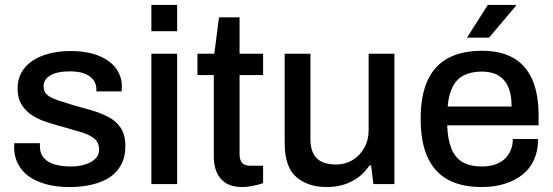

<svg xmlns="http://www.w3.org/2000/svg" viewBox="-20 -743 2233 775"><path d="M261 12Q206 12 164 0Q122 -12 94 -33Q66 -54 51.5 -83.5Q37 -113 37 -149Q37 -154 37.5 -158Q38 -162 38 -165H141Q141 -162 141 -159.5Q141 -157 141 -154Q141 -123 158 -104.5Q175 -86 203.5 -78.5Q232 -71 266 -71Q296 -71 321.5 -78.5Q347 -86 363.5 -101Q380 -116 380 -139Q380 -169 359 -185Q338 -201 304 -210.5Q270 -220 233 -231Q200 -240 167.5 -250.5Q135 -261 109 -278Q83 -295 67 -321Q51 -347 51 -386Q51 -423 67 -451Q83 -479 111.5 -498Q140 -517 179.5 -527Q219 -537 266 -537Q315 -537 353 -526.5Q391 -516 417.5 -497Q444 -478 458 -451.5Q472 -425 472 -395Q472 -389 471.5 -382.5Q471 -376 471 -374H369V-383Q369 -403 358 -419Q347 -435 323.5 -445Q300 -455 261 -455Q235 -455 215 -450.5Q195 -446 182 -438Q169 -430 162.5 -419Q156 -408 156 -394Q156 -371 172.5 -358.5Q189 -346 216 -337.5Q243 -329 274 -319Q310 -309 347 -298.5Q384 -288 415.5 -272Q447 -256 466.5 -228Q486 -200 486 -153Q486 -110 469 -78Q452 -46 421.5 -26.5Q391 -7 350 2.5Q309 12 261 12Z M591 -617V-723H695V-617ZM591 0V-526H695V0Z M960 12Q915 12 889.5 -5.5Q864 -23 853.5 -50.5Q843 -78 843 -109V-440H777V-526H845L864 -673H947V-526H1042V-440H947V-121Q947 -98 957 -86Q967 -74 990 -74H1042V-4Q1032 0 1017.5 3.5Q1003 7 988 9.5Q973 12 960 12Z M1299 12Q1223 12 1176 -28.5Q1129 -69 1129 -167V-526H1233V-183Q1233 -153 1240.5 -133Q1248 -113 1262 -101Q1276 -89 1295 -84Q1314 -79 1337 -79Q1373 -79 1402.5 -96.5Q1432 -114 1450 -145.5Q1468 -177 1468 -218V-526H1572V0H1487L1478 -75H1471Q1452 -46 1426 -27Q1400 -8 1368.5 2Q1337 12 1299 12Z M1924 12Q1843 12 1788.5 -17.5Q1734 -47 1706 -108Q1678 -169 1678 -263Q1678 -358 1706 -418.5Q1734 -479 1789 -508.5Q1844 -538 1926 -538Q2001 -538 2051.5 -509.5Q2102 -481 2128 -423Q2154 -365 2154 -277V-237H1785Q1787 -181 1802 -143.5Q1817 -106 1847.5 -88.5Q1878 -71 1925 -71Q1954 -71 1977 -78.5Q2000 -86 2016 -100.5Q2032 -115 2041 -135.5Q2050 -156 2050 -182H2152Q2152 -135 2136 -99Q2120 -63 2089.5 -38.5Q2059 -14 2017 -1Q1975 12 1924 12ZM1787 -313H2045Q2045 -352 2036.5 -378.5Q2028 -405 2012 -422Q1996 -439 1974 -446.5Q1952 -454 1924 -454Q1882 -454 1852.5 -439Q1823 -424 1807 -392.5Q1791 -361 1787 -313ZM1865 -591 1949 -723H2062L2063 -720L1954 -591Z"/></svg>

Font: Archivo SemiBold Medium
Style: Regular
Weight: 500
Version: Version 2.001